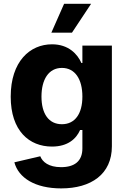

<svg xmlns="http://www.w3.org/2000/svg" viewBox="-20 -789 676 1024"><path d="M306.6 215.8C465.3 215.8 576.7 140.6 576.7 -8.8V-545.9H419.4V-453.1H414.1C393.6 -499.5 346.7 -552.7 257.3 -552.7C139.6 -552.7 37.1 -461.4 37.1 -273.4C37.1 -90.8 136.2 -7.3 257.3 -7.3C341.8 -7.3 386.7 -48.8 407.2 -95.7H419.4V2.4C419.4 70.8 377.4 102.5 305.7 102.5C239.7 102.5 206.5 74.7 194.8 44.4L56.6 76.7C78.6 159.2 166.5 215.8 306.6 215.8ZM310.1 -126.5C239.7 -126.5 201.2 -182.6 201.2 -273.9C201.2 -364.7 239.3 -426.8 310.1 -426.8C379.9 -426.8 419.4 -367.2 419.4 -273.9C419.4 -181.6 379.4 -126.5 310.1 -126.5ZM253.9 -614.7H363.8L465.8 -768.6H321.8Z"/></svg>

Font: Raveo
Style: Bold
Weight: 700
Designer: Jakub Foglar, Rasmus Andersson (Inter)
Foundry: Jakubfoglar.com
Version: Version 1.100;Glyphs 3.2.3 (3260)